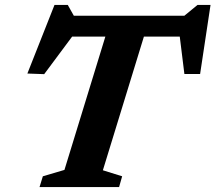

<svg xmlns="http://www.w3.org/2000/svg" viewBox="-20 -762 878 782"><path d="M739 -613H226.5L289.5 -634L160 -460L91.5 -462.5L202 -742H256L288.5 -684L228 -698H783.5L714 -684L784.5 -742H837.5L795 -460.5H731L709 -638.5ZM422.5 -656.5H579.5L399 -68.5L477.5 -44L465 0H141L154.5 -44L242.5 -70Z"/></svg>

Font: Newsreader 9pt SemiBold
Style: Italic
Weight: 600
Italic angle: -17°
Designer: Hugues Gentile
Foundry: Production Type
Version: Version 1.003